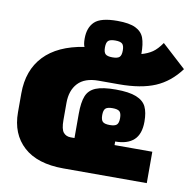

<svg xmlns="http://www.w3.org/2000/svg" viewBox="-70 -669 758 741"><g transform="rotate(10 308.5 -298.5)"><path d="M15 -183V-257Q15 -348 68 -404Q121 -460 224 -476Q219 -486 219 -508Q219 -551 243 -574Q267 -597 332 -597Q379 -597 403.5 -585Q428 -573 436.5 -550Q445 -527 445 -487Q470 -494 487.5 -506Q505 -518 523 -544L617 -458Q577 -404 521.5 -380.5Q466 -357 380 -357H300Q246 -357 219.5 -328.5Q193 -300 193 -251V-184Q193 -148 203.5 -135.5Q214 -123 232 -123H247V-218Q247 -263 257 -288Q267 -313 294 -324Q321 -335 372 -335Q424 -335 452.5 -323.5Q481 -312 491.5 -290Q502 -268 502 -232Q502 -183 477 -160Q452 -137 404 -137V-123H552V0H225Q123 0 69 -49Q15 -98 15 -183ZM372 -488Q372 -507 364.5 -514Q357 -521 337 -521Q317 -521 309.5 -514Q302 -507 302 -488Q302 -469 309.5 -462Q317 -455 337 -455Q357 -455 364.5 -462Q372 -469 372 -488ZM407 -229Q407 -248 399.5 -255Q392 -262 372 -262Q352 -262 344.5 -255Q337 -248 337 -229Q337 -210 344.5 -203Q352 -196 372 -196Q392 -196 399.5 -203Q407 -210 407 -229Z"/></g></svg>

Font: Pridi
Style: Bold
Weight: 700
Designer: Katatrad Team
Foundry: CadsonDemak
Version: Version 1.001